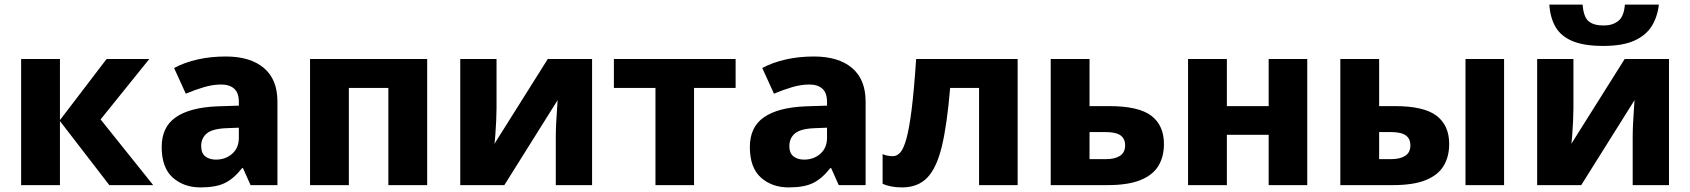

<svg xmlns="http://www.w3.org/2000/svg" viewBox="-20 -806 7359 836"><path d="M444 -549H630L418 -286L647 0H456L241 -279V0H72V-549H241V-283Z M963 -560Q1070 -560 1129 -510Q1188 -460 1188 -364V0H1071L1038 -74H1034Q999 -29 960 -9.5Q921 10 853 10Q780 10 732 -33Q684 -76 684 -166Q684 -253 745.5 -295.5Q807 -338 926 -343L1020 -346V-362Q1020 -402 999.5 -420Q979 -438 943 -438Q907 -438 868 -426.5Q829 -415 789 -398L738 -510Q783 -534 840 -547Q897 -560 963 -560ZM969 -248Q906 -246 881 -225.5Q856 -205 856 -170Q856 -139 874 -125Q892 -111 920 -111Q962 -111 991 -136.5Q1020 -162 1020 -206V-250Z M1840 -549V0H1671V-423H1499V0H1330V-549Z M2142 -334Q2142 -311 2140.5 -280.5Q2139 -250 2137 -222Q2135 -194 2133 -180L2365 -549H2558V0H2400V-210Q2400 -236 2401.5 -266.5Q2403 -297 2405 -324.5Q2407 -352 2408 -370L2176 0H1984V-549H2142Z M3183 -423H3002V0H2834V-423H2653V-549H3183Z M3524 -560Q3631 -560 3690 -510Q3749 -460 3749 -364V0H3632L3599 -74H3595Q3560 -29 3521 -9.5Q3482 10 3414 10Q3341 10 3293 -33Q3245 -76 3245 -166Q3245 -253 3306.5 -295.5Q3368 -338 3487 -343L3581 -346V-362Q3581 -402 3560.5 -420Q3540 -438 3504 -438Q3468 -438 3429 -426.5Q3390 -415 3350 -398L3299 -510Q3344 -534 3401 -547Q3458 -560 3524 -560ZM3530 -248Q3467 -246 3442 -225.5Q3417 -205 3417 -170Q3417 -139 3435 -125Q3453 -111 3481 -111Q3523 -111 3552 -136.5Q3581 -162 3581 -206V-250Z M4411 0H4243V-423H4117Q4104 -266 4081.5 -171Q4059 -76 4018 -33Q3977 10 3908 10Q3857 10 3823 -6V-135Q3843 -126 3868 -126Q3885 -126 3899.5 -141.5Q3914 -157 3926.5 -201.5Q3939 -246 3949.5 -330Q3960 -414 3969 -549H4411Z M4809 -344Q4938 -344 4993 -302Q5048 -260 5048 -179Q5048 -124 5024 -84Q5000 -44 4946 -22Q4892 0 4803 0H4555V-549H4724V-344ZM4879 -173Q4879 -202 4859 -216.5Q4839 -231 4793 -231H4724V-113H4795Q4834 -113 4856.5 -127.5Q4879 -142 4879 -173Z M5322 -549V-344H5504V-549H5672V0H5504V-219H5322V0H5153V-549Z M5816 0V-549H5985V-344H6053Q6180 -344 6235 -302Q6290 -260 6290 -179Q6290 -124 6266 -84Q6242 -44 6188.5 -22Q6135 0 6045 0ZM6361 0V-549H6529V0ZM6037 -113Q6076 -113 6098.5 -127.5Q6121 -142 6121 -173Q6121 -202 6101 -216.5Q6081 -231 6035 -231H5985V-113Z M7203 -786Q7197 -733 7172 -692.5Q7147 -652 7096 -629Q7045 -606 6961 -606Q6877 -606 6827 -627Q6777 -648 6753.5 -688Q6730 -728 6726 -786H6871Q6875 -732 6897 -713.5Q6919 -695 6963 -695Q7001 -695 7026 -714.5Q7051 -734 7055 -786ZM6831 -334Q6831 -311 6829.5 -280.5Q6828 -250 6826 -222Q6824 -194 6822 -180L7054 -549H7247V0H7089V-210Q7089 -236 7090.5 -266.5Q7092 -297 7094 -324.5Q7096 -352 7097 -370L6865 0H6673V-549H6831Z"/></svg>

Font: Noto Sans ExtraBold
Style: Regular
Weight: 800
Designer: Monotype Design Team
Foundry: Monotype Imaging Inc.
Version: Version 2.007